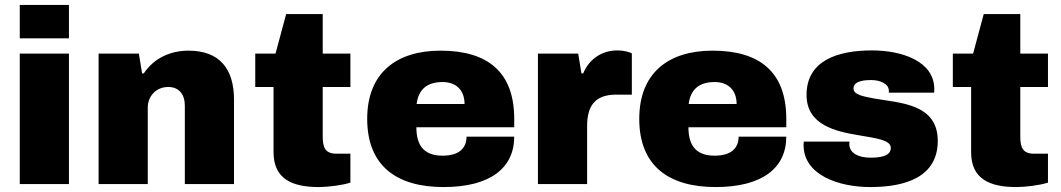

<svg xmlns="http://www.w3.org/2000/svg" viewBox="-20 -745 4293 777"><path d="M60 -590H259V-725H60ZM60 0H259V-528H60Z M379 0H578V-310C578 -355 611 -393 661 -393C705 -393 728 -362 728 -318V0H927V-342C927 -467 868 -540 743 -540C670 -540 603 -510 562 -448H555L542 -528H379Z M1270 12C1305 12 1365 5 1398 -6V-123H1342C1297 -123 1286 -147 1286 -192V-393H1398V-528H1286V-688H1138L1095 -528H1013V-393H1087V-129C1087 -21 1162 12 1270 12Z M1775 12C1965 12 2061 -66 2061 -192H1868C1868 -149 1842 -115 1771 -115C1695 -115 1665 -157 1665 -230H2061V-264C2061 -454 1953 -540 1763 -540C1583 -540 1466 -449 1466 -264C1466 -74 1585 12 1775 12ZM1666 -324C1673 -379 1704 -413 1771 -413C1827 -413 1860 -379 1860 -324Z M2157 0H2356V-235C2356 -315 2387 -362 2473 -362H2537V-529C2528 -534 2505 -541 2478 -541C2418 -541 2365 -508 2340 -448H2333L2320 -528H2157Z M2876 12C3066 12 3162 -66 3162 -192H2969C2969 -149 2943 -115 2872 -115C2796 -115 2766 -157 2766 -230H3162V-264C3162 -454 3054 -540 2864 -540C2684 -540 2567 -449 2567 -264C2567 -74 2686 12 2876 12ZM2767 -324C2774 -379 2805 -413 2872 -413C2928 -413 2961 -379 2961 -324Z M3502 12C3647 12 3775 -30 3775 -175C3775 -326 3621 -328 3520 -346C3471 -355 3434 -362 3434 -387C3434 -421 3489 -421 3506 -421C3540 -421 3577 -407 3577 -378V-370H3760C3761 -373 3761 -380 3761 -384C3761 -498 3629 -541 3509 -541C3370 -541 3244 -500 3244 -361C3244 -239 3361 -213 3459 -197C3527 -185 3585 -179 3585 -146C3585 -109 3530 -107 3502 -107C3456 -107 3418 -124 3417 -161C3417 -164 3417 -168 3418 -172H3233C3232 -167 3232 -162 3232 -158C3232 -36 3375 12 3502 12Z M4093 12C4128 12 4188 5 4221 -6V-123H4165C4120 -123 4109 -147 4109 -192V-393H4221V-528H4109V-688H3961L3918 -528H3836V-393H3910V-129C3910 -21 3985 12 4093 12Z"/></svg>

Font: Archivo Black
Style: Regular
Weight: 900
Designer: Hector Gatti
Foundry: Omnibus-Type
Version: Version 2.001